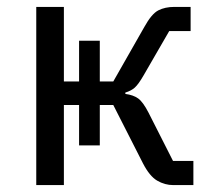

<svg xmlns="http://www.w3.org/2000/svg" viewBox="-20 -536 620 556"><path d="M85 0V-516H165V-300H209V-418H269V-300H308L398 -458Q419 -496 438.5 -506Q458 -516 485 -516H532V-446H470L396 -318Q381 -292 370.5 -282.5Q360 -273 343 -268V-264Q366 -261 380 -251Q394 -241 410 -210L481 -70H540V0H482Q457 0 435 -13Q413 -26 394 -63L308 -232H269V-115H209V-232H165V0Z"/></svg>

Font: IBM Plex Sans
Style: Regular
Weight: 400
Designer: Mike Abbink, Paul van der Laan, Pieter van Rosmalen
Foundry: Bold Monday
Version: Version 3.201